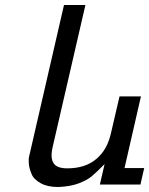

<svg xmlns="http://www.w3.org/2000/svg" viewBox="-20 -743 599 771"><path d="M214 8Q171 8 144 -7Q115 -23 107 -44Q97 -68 96 -84Q94 -103 97 -115L237 -723H323L192 -155Q181 -109 195 -88Q208 -67 250 -67Q322 -67 366 -104Q411 -141 426 -210L460 -356H546L480 -68H559L544 -2H381L400 -84Q363 -47 347 -34Q330 -20 297 -7Q263 6 214 8Z"/></svg>

Font: Miedinger
Style: Italic
Weight: 400
Italic angle: -13°
Version: Version 001.000